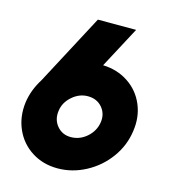

<svg xmlns="http://www.w3.org/2000/svg" viewBox="-103 -744 753 845"><g transform="rotate(15 273.5 -321.0)"><path d="M516.1 -227.1Q507.3 -160.2 466.6 -103.8Q425.8 -47.4 364.3 -14.6Q302.7 18.1 235.8 18.1Q169.9 18.1 118.4 -14.6Q66.9 -47.4 42 -103.8Q17.1 -160.2 25.9 -227.1Q34.2 -284.7 67.9 -337.9L238.8 -660.2H413.1L313 -472.2Q377.9 -470.2 428.2 -437Q478.5 -403.8 502.2 -348.1Q525.9 -292.5 516.1 -227.1ZM175.8 -228Q169.9 -187.5 193.8 -158.7Q217.8 -129.9 256.8 -129.9Q297.9 -129.9 330.1 -158.4Q362.3 -187 368.2 -228Q373.5 -267.1 349.4 -295.2Q325.2 -323.2 284.2 -323.2Q245.1 -323.2 212.9 -294.9Q180.7 -266.6 175.8 -228Z"/></g></svg>

Font: Human Sans Black
Style: Italic
Weight: 800
Italic angle: -8°
Designer: Tim Radville
Foundry: Continuum
Version: Version 1.000;FEAKit 1.0